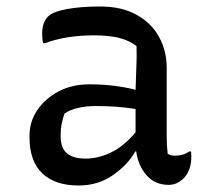

<svg xmlns="http://www.w3.org/2000/svg" viewBox="-20 -562 640 592"><path d="M494 -353V-139Q494 -114 497 -88Q506 -82 520 -82Q531 -82 542.5 -85Q554 -88 563 -95H569Q569 -91 569.5 -88Q570 -85 570 -80Q570 -36 546 -12Q526 8 500 8Q458 8 432 -21.5Q406 -51 400 -95H397Q375 -55 329 -22.5Q283 10 222 10Q150 10 110.5 -27.5Q71 -65 71 -138V-144Q71 -187 95 -222.5Q119 -258 160.5 -280Q202 -302 256 -302Q298 -302 335.5 -297Q373 -292 398 -285Q399 -325 400.5 -356.5Q402 -388 401 -420Q377 -438 346 -445.5Q315 -453 270 -453Q184 -453 119 -429H113Q110 -441 110 -458Q110 -493 128 -511Q143 -526 186 -534Q229 -542 289 -542Q355 -542 401 -516.5Q447 -491 470.5 -448Q494 -405 494 -353ZM167 -142Q167 -106 186 -89.5Q205 -73 245 -73Q282 -73 321.5 -91.5Q361 -110 398 -154V-226Q367 -231 336.5 -233Q306 -235 277 -235Q213 -235 179 -212Q174 -198 170.5 -181.5Q167 -165 167 -145Z"/></svg>

Font: Recursive Mn Csl St
Style: Regular
Weight: 400
Monospace: yes
Version: Version 1.079;hotconv 1.0.112;makeotfexe 2.5.65598; ttfautoh